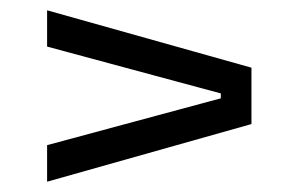

<svg xmlns="http://www.w3.org/2000/svg" viewBox="-20 -497 560 373"><path d="M409 -315.5 71.5 -406.5V-477L468.5 -365.5V-256L71.5 -144V-215L409 -306Z"/></svg>

Font: Anek Telugu
Style: Regular
Weight: 400
Designer: Omkar Bhoir (Telugu), Yesha Goshar (Latin)
Foundry: Ek Type
Version: Version 1.003